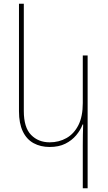

<svg xmlns="http://www.w3.org/2000/svg" viewBox="-20 -780 579 1032"><path d="M451 232H425V0Q425 -30 425.5 -56.5Q426 -83 427 -111H424Q413 -81 389.5 -53Q366 -25 331 -7.5Q296 10 247 10Q198 10 160.5 -10.5Q123 -31 102.5 -74Q82 -117 82 -182V-760H108V-183Q108 -95 147 -55Q186 -15 247 -15Q297 -15 337.5 -38Q378 -61 401.5 -107.5Q425 -154 425 -226V-482H451Z"/></svg>

Font: Noto Sans Armenian Thin
Style: Regular
Weight: 250
Version: Version 2.007